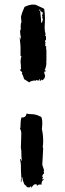

<svg xmlns="http://www.w3.org/2000/svg" viewBox="-20 -769 284 840"><path d="M160.2 -720.7H156.2V-716.8Q160.2 -681.2 160.2 -669.9H163.6Q167.5 -680.7 167.5 -685.5L163.6 -695.3H167.5L163.6 -699.2Q167.5 -710 167.5 -714.8Q160.2 -714.8 160.2 -720.7ZM156.7 -726.6H151.4V-722.7H156.7ZM125 -749Q131.3 -749 137.2 -747.6L173.3 -730.5Q176.8 -711.4 176.8 -688.5Q176.8 -673.8 175.3 -646.5Q175.3 -638.7 177.2 -634.8H175.3Q179.2 -626.5 179.2 -616.2L177.2 -612.3Q181.2 -612.3 181.2 -608.4V-592.8H177.2V-585H181.2V-583H177.2L179.2 -573.2H177.2Q178.2 -565.4 183.1 -565.4Q183.1 -561.5 181.2 -561.5L183.1 -547.9V-501Q183.1 -499 181.2 -499L183.1 -495.1Q183.1 -478.5 175.3 -461.9H179.2V-456.1Q173.3 -456.1 173.3 -454.1Q173.3 -448.2 177.2 -438.5Q177.2 -423.8 163.6 -417Q163.1 -420.9 159.7 -420.9Q159.7 -415 153.8 -415V-422.9Q149.9 -422.9 149.9 -417H144Q142.1 -417 142.1 -418.9Q134.3 -417.5 134.3 -415Q132.3 -415 132.3 -417Q113.8 -415 108.9 -409.2H106.9L85.4 -422.9Q81.1 -439.9 75.7 -446.3Q77.6 -450.2 77.6 -452.1L65.9 -463.9Q69.8 -465.8 71.8 -465.8V-477.5Q71.8 -479.5 69.8 -479.5Q69.8 -481.4 71.8 -481.4L69.8 -499Q69.8 -506.8 73.7 -524.4H69.8V-563.5Q69.8 -573.7 65.9 -604.5H69.8V-596.7H71.8V-604.5Q67.9 -618.7 67.9 -632.8L71.8 -646.5L69.8 -650.4L71.8 -662.1H69.8Q73.7 -668.5 73.7 -673.8Q73.7 -675.3 71.8 -695.3Q76.2 -715.3 87.4 -738.8Q107.9 -749 125 -749ZM120.1 50.8H116.2V44.9H114.3Q114.3 50.8 106.4 50.8Q94.7 50.8 94.7 43Q84 43 77.1 5.9H75.2Q75.2 10.3 73.2 13.7Q75.2 13.7 75.2 15.6L73.2 19.5Q75.2 19.5 75.2 25.4H71.3Q71.3 9.3 73.2 5.9Q71.3 -21 71.3 -47.9Q71.3 -55.7 67.4 -73.2Q73.2 -73.2 73.2 -65.4H75.2V-67.4Q73.2 -88.9 73.2 -110.4L71.3 -120.1Q73.2 -120.1 73.2 -122.1H71.3Q73.2 -168 73.2 -184.6Q73.2 -197.3 67.4 -206.1L69.3 -210Q69.3 -238.3 73.7 -254.9H77.1Q93.3 -254.9 96.2 -272Q108.4 -269.5 117.2 -269.5Q137.2 -269.5 154.8 -259.8Q165 -259.8 165 -230.5Q165 -218.3 163.1 -204.1Q168.9 -182.1 168.9 -149.4Q168.9 -139.6 167 -126Q168.9 -122.1 168.9 -120.1L165 -47.9Q172.9 -24.9 172.9 -22.5L170.9 -18.6Q172.9 -15.1 172.9 -10.7Q165 -3.9 165 2.9Q165 6.8 168.9 6.8L165 12.7V16.6L168.9 14.6H170.9V18.6Q162.6 18.6 161.1 40Q159.2 40 159.2 38.1Q143.6 38.1 143.6 43.9H141.6Q141.6 36.1 135.7 36.1V38.1L133.3 37.6Q127 37.6 122.1 46.9H120.1Z"/></svg>

Font: Mister Brush
Style: Regular
Weight: 400
Designer: GGBotNet
Foundry: GGBotNet
Version: 1.00